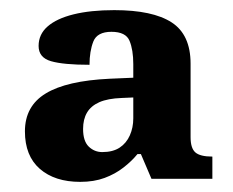

<svg xmlns="http://www.w3.org/2000/svg" viewBox="-20 -739 460 379"><path d="M138.4 -380Q88.1 -380 58.6 -405.7Q29.2 -431.4 29.2 -479.7Q29.2 -529.7 70.4 -554.6Q111.5 -579.6 196.6 -583.6L243.1 -585.6V-612.3Q243.1 -640.5 235.7 -658.4Q228.4 -676.2 200 -676.2Q171.8 -676.2 164.2 -657Q156.7 -637.8 156.7 -611.1Q105.2 -611.1 80.7 -618.2Q56.2 -625.3 56.2 -648.3Q56.2 -671.3 74 -686.8Q91.8 -702.4 125.3 -710.7Q158.9 -719 205.5 -719Q281.4 -719 318.8 -694.8Q356.2 -670.6 356.2 -613.3V-468.3Q356.2 -446.3 365.7 -438.1Q375.2 -429.9 399.2 -429.9V-386H279L258.1 -434.9H251.4Q239.8 -420.7 223.6 -408.2Q207.5 -395.6 186.5 -387.8Q165.6 -380 138.4 -380ZM181.9 -438.8Q202.8 -438.8 216.2 -447.6Q229.5 -456.4 236.3 -471.8Q243.1 -487.1 243.1 -505.4V-546.6L220.2 -545.6Q192.8 -544.6 176.1 -537.3Q159.5 -529.9 151.8 -516.8Q144 -503.6 144 -484.5Q144 -460.4 155.2 -449.6Q166.4 -438.8 181.9 -438.8Z"/></svg>

Font: Noto Serif Hebrew
Style: Regular
Weight: 400
Designer: Monotype Design Team
Foundry: Monotype Imaging Inc.
Version: Version 2.003